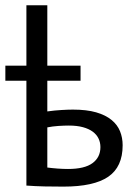

<svg xmlns="http://www.w3.org/2000/svg" viewBox="-20 -692 510 717"><path d="M156.7 -275.9Q184.6 -279.8 209.7 -281.2Q234.9 -282.7 252.4 -282.7Q303.7 -282.7 339.1 -272.5Q374.5 -262.2 396.5 -244.1Q418.5 -226.1 428.2 -201.9Q438 -177.7 438 -149.4Q438 -68.8 384.3 -32Q330.6 4.9 216.8 4.9Q181.2 4.9 146.2 4.2Q111.3 3.4 78.6 1V-390.6H0V-446.8H78.6V-672.4H156.7V-446.8H280.8V-390.6H156.7ZM156.7 -66.4Q174.8 -64 195.3 -62.5Q215.8 -61 233.9 -61Q295.9 -61 325.4 -82.8Q355 -104.5 355 -142.6Q355 -160.2 347.9 -174.8Q340.8 -189.5 326.4 -200.2Q312 -210.9 289.8 -217Q267.6 -223.1 236.8 -223.1Q220.2 -223.1 198.2 -221.7Q176.3 -220.2 156.7 -216.3Z"/></svg>

Font: PT Astra Sans
Style: Regular
Weight: 400
Designer: A.Korolkova, I. Chaeva
Foundry: ParaType Ltd
Version: Version 1.001; ttfautohint (v1.6)